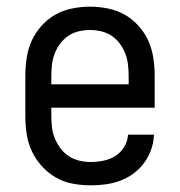

<svg xmlns="http://www.w3.org/2000/svg" viewBox="-20 -548 540 576"><path d="M252 8Q225 8 198 3Q171 -2 147.5 -15.5Q124 -29 105.5 -49.5Q87 -70 75.5 -94.5Q64 -119 60 -146Q56 -173 56 -200V-320Q56 -347 60 -374Q64 -401 75 -425.5Q86 -450 104.5 -470.5Q123 -491 146 -504Q169 -517 196 -522.5Q223 -528 250 -528Q277 -528 304 -522.5Q331 -517 354 -504Q377 -491 395.5 -470.5Q414 -450 425 -425.5Q436 -401 440 -374Q444 -347 444 -320V-225H134V-200Q134 -183 136 -166Q138 -149 144.5 -133Q151 -117 161.5 -103Q172 -89 186.5 -79.5Q201 -70 218 -66Q235 -62 252 -62Q271 -62 290.5 -66Q310 -70 326 -80Q342 -90 352.5 -107Q363 -124 364 -144H442Q441 -121 433.5 -99.5Q426 -78 412.5 -59.5Q399 -41 380.5 -27.5Q362 -14 341 -6Q320 2 297 5Q274 8 252 8ZM366 -295V-320Q366 -337 364 -354Q362 -371 356 -387Q350 -403 339.5 -417Q329 -431 315 -440.5Q301 -450 284 -454Q267 -458 250 -458Q233 -458 216 -454Q199 -450 185 -440.5Q171 -431 160.5 -417Q150 -403 144 -387Q138 -371 136 -354Q134 -337 134 -320V-295Z"/></svg>

Font: Zed Mono
Style: Regular
Weight: 400
Monospace: yes
Designer: Belleve Invis
Foundry: Belleve Invis
Version: Version 1.0.0; ttfautohint (v1.8.4)